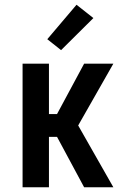

<svg xmlns="http://www.w3.org/2000/svg" viewBox="-20 -788 540 808"><path d="M75 0V-520H186V-308H220L334 -520H457L309 -260L457 0H334L220 -212H186V0ZM237 -577 179 -623 302 -768 373 -712Z"/></svg>

Font: Iosevka Curly
Style: Bold
Weight: 700
Monospace: yes
Designer: Belleve Invis
Foundry: Belleve Invis
Version: Version 22.1.2; ttfautohint (v1.8.4)